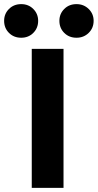

<svg xmlns="http://www.w3.org/2000/svg" viewBox="-79 -911 474 931"><path d="M229 0H75V-674H229ZM375 -810Q375 -775 351 -751.5Q327 -728 292 -728Q256 -728 232.5 -751.5Q209 -775 209 -810Q209 -844 232.5 -867.5Q256 -891 292 -891Q327 -891 351 -867.5Q375 -844 375 -810ZM106 -810Q106 -775 82.5 -751.5Q59 -728 24 -728Q-12 -728 -35.5 -751.5Q-59 -775 -59 -810Q-59 -844 -35.5 -867.5Q-12 -891 24 -891Q59 -891 82.5 -867.5Q106 -844 106 -810Z"/></svg>

Font: Hind Siliguri
Style: Bold
Weight: 700
Designer: Jyotish Sonowal
Foundry: Indian Type Foundry
Version: Version 1.001;PS 1.0;hotconv 1.0.86;makeotf.lib2.5.63406; tt